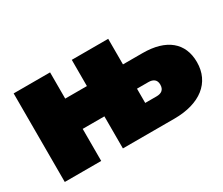

<svg xmlns="http://www.w3.org/2000/svg" viewBox="-97 -787 1192 1027"><g transform="rotate(-30 499.0 -273.5)"><path d="M53 0H278V-198H412V0H730C889 0 986 -76 986 -202C986 -321 905 -389 758 -389H637V-547H412V-385H278V-547H53ZM707 -151H637V-239H707C737 -239 756 -226 756 -196C756 -164 737 -151 707 -151Z"/></g></svg>

Font: Chess Sans Black
Style: Regular
Weight: 900
Designer: Wolf Bōese
Foundry: Wolf Bōese
Version: Version 7.223;Glyphs 3.3 (3306)